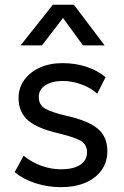

<svg xmlns="http://www.w3.org/2000/svg" viewBox="-20 -777 525 812"><path d="M238 14.5Q180 14.5 128.2 -2.8Q76.5 -20 42 -49L80 -118.5Q112.5 -91.5 154.2 -76.2Q196 -61 238 -61Q290 -61 319 -79.8Q348 -98.5 348 -133Q348 -165 323 -180.5Q298 -196 230 -212.5Q140 -233 99.2 -267.5Q58.5 -302 58.5 -362.5Q58.5 -405.5 82.5 -438.8Q106.5 -472 148.2 -491Q190 -510 244.5 -510Q298.5 -510 345.2 -494.8Q392 -479.5 426.5 -450.5L391 -380.5Q373.5 -397 349.8 -409Q326 -421 299 -427.8Q272 -434.5 245 -434.5Q200.5 -434.5 172.2 -416.5Q144 -398.5 144 -366.5Q144 -333 171.2 -317.5Q198.5 -302 262 -287Q354 -266.5 394 -232.2Q434 -198 434 -138Q434 -91.5 409.5 -57.2Q385 -23 341 -4.2Q297 14.5 238 14.5ZM67 -585 203.5 -757H292.5L422.5 -585H331L246.5 -701L157.5 -585Z"/></svg>

Font: Geologica Cursive Light
Style: Regular
Weight: 300
Designer: Sindre Bremnes, Frode Helland
Foundry: Monokrom Skriftforlag AS
Version: Version 1.010;gftools[0.9.28]